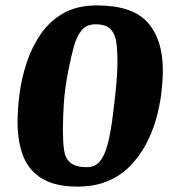

<svg xmlns="http://www.w3.org/2000/svg" viewBox="-20 -680 645 711"><path d="M267 11Q186 11 137 -18Q88 -47 66.5 -100.5Q45 -154 45 -229Q45 -276 52.5 -333.5Q60 -391 79 -448.5Q98 -506 131 -554Q164 -602 215 -631Q266 -660 338 -660Q471 -660 527 -596.5Q583 -533 583 -421Q583 -380 577 -332Q571 -284 557 -235.5Q543 -187 519 -143Q495 -99 460.5 -64Q426 -29 378 -9Q330 11 267 11ZM302 -61Q332 -61 349.5 -82Q367 -103 377.5 -141.5Q388 -180 395 -231Q397 -247 400.5 -274.5Q404 -302 407.5 -334.5Q411 -367 413 -398Q415 -429 415 -452Q415 -491 411 -522Q407 -553 390 -571.5Q373 -590 334 -590Q301 -590 282.5 -568Q264 -546 253.5 -507.5Q243 -469 233 -419Q220 -353 216.5 -298.5Q213 -244 213 -197Q213 -156 217 -125.5Q221 -95 240 -78Q259 -61 302 -61Z"/></svg>

Font: Faustina ExtraBold
Style: Italic
Weight: 800
Italic angle: -8°
Designer: Alfonso Garcia
Foundry: http://www.omnibus-type.com
Version: Version 1.200